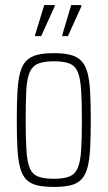

<svg xmlns="http://www.w3.org/2000/svg" viewBox="-20 -727 423 755"><path d="M192 8Q151 8 125 1.5Q99 -5 83 -21.5Q67 -38 59 -68Q51 -98 48.5 -143.5Q46 -189 46 -254Q46 -319 48.5 -365Q51 -411 59 -441Q67 -471 83 -487.5Q99 -504 125 -511Q151 -518 192 -518Q232 -518 258 -511Q284 -504 300 -487.5Q316 -471 324 -441Q332 -411 334.5 -365Q337 -319 337 -254Q337 -189 334.5 -143.5Q332 -98 324 -68Q316 -38 300 -21.5Q284 -5 258 1.5Q232 8 192 8ZM191 -24Q231 -24 253 -33Q275 -42 285.5 -66Q296 -90 299 -135.5Q302 -181 302 -254Q302 -327 299 -373Q296 -419 286 -443.5Q276 -468 253.5 -477Q231 -486 192 -486Q153 -486 130.5 -477Q108 -468 97 -443.5Q86 -419 83.5 -373Q81 -327 81 -254Q81 -181 84 -135.5Q87 -90 97 -66Q107 -42 129.5 -33Q152 -24 191 -24ZM118 -585V-590L154 -707H195V-702L142 -585ZM225 -585V-590L260 -707H300V-702L247 -585Z"/></svg>

Font: Saira ExtraCondensed Thin
Style: Regular
Weight: 250
Width: 2
Designer: Hector Gatti with collaboration of the Omnibus-Type team
Foundry: Omnibus-Type
Version: Version 1.101